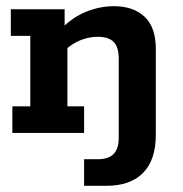

<svg xmlns="http://www.w3.org/2000/svg" viewBox="-20 -430 592 621"><path d="M252 171V85H297Q331 85 347.5 68Q364 51 364 16V-240Q364 -278 347.5 -294.5Q331 -311 296 -311Q269 -311 241.5 -300.5Q214 -290 187 -265L198 -298V-86H252V0H20V-86H78V-314H15V-400H189V-337L176 -335Q214 -374 258.5 -392Q303 -410 349 -410Q411 -410 447.5 -376Q484 -342 484 -271V5Q484 88 442.5 129.5Q401 171 324 171Z"/></svg>

Font: Rokkitt
Style: Bold
Weight: 700
Designer: Vernon Adams
Foundry: Vernon Adams
Version: Version 3.103